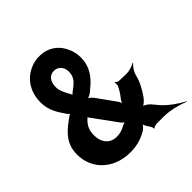

<svg xmlns="http://www.w3.org/2000/svg" viewBox="-197 -874 1059 1059"><g transform="rotate(-45 332.5 -344.5)"><path d="M431 8 435 10C437 5 454 0 460 0H518C566 0 630 17 664 32L665 29C632 13 577 -24 545 -61L514 -98C504 -109 481 -124 470 -123V-119C481 -120 504 -141 512 -153C538 -190 559 -227 570 -273C575 -293 594 -319 606 -328L604 -331C591 -322 559 -312 538 -312L480 -314C474 -315 463 -320 461 -325L457 -323C460 -318 459 -304 457 -298C448 -278 436 -259 420 -239C413 -231 405 -214 405 -206H409C409 -214 401 -231 394 -239L318 -345C310 -355 294 -369 286 -370V-367C294 -365 312 -374 322 -382L341 -398C381 -431 424 -477 424 -555C424 -578 420 -599 412 -619C390 -678 339 -721 268 -721C243 -721 220 -717 200 -708C138 -682 91 -624 91 -534C91 -471 122 -429 151 -386C155 -382 163 -373 167 -372L168 -376C164 -377 154 -373 149 -369C93 -328 30 -285 30 -191C30 -162 35 -135 46 -110C78 -35 155 10 248 10C303 10 345 -5 382 -28C390 -34 405 -49 407 -57L404 -58C402 -50 412 -29 419 -21C423 -16 434 1 431 8ZM254 -104C205 -104 171 -141 171 -199C171 -240 186 -265 206 -285C206 -286 208 -289 208 -289C208 -289 208 -285 208 -285L210 -288L212 -291C214 -292 218 -296 218 -298H216C215 -296 218 -291 220 -289L325 -145C331 -138 342 -128 348 -127V-130C342 -132 330 -127 322 -123C301 -110 278 -104 254 -104ZM267 -607C298 -607 322 -582 322 -546C322 -505 301 -486 279 -468L254 -449C251 -446 244 -440 243 -436L246 -435C247 -439 244 -447 241 -451C233 -465 226 -479 220 -492C213 -507 210 -521 210 -536C210 -578 230 -607 267 -607Z"/></g></svg>

Font: Asimov
Style: EdgeNar
Weight: 500
Designer: Google
Version: Version 2.000980: 2014